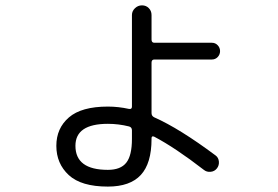

<svg xmlns="http://www.w3.org/2000/svg" viewBox="-20 -647 1040 717"><path d="M382.8 -184.6Q261.7 -184.6 261.7 -102.5Q261.7 -12.7 382.8 -12.7Q430.7 -12.7 451.7 -39.6Q472.7 -66.4 472.7 -127.9V-160.2Q472.7 -171.9 461.9 -174.8Q422.9 -184.6 382.8 -184.6ZM382.8 49.8Q283.2 49.8 236.8 6.8Q190.4 -36.1 190.4 -102.5Q190.4 -168 237.3 -208.5Q284.2 -249 382.8 -249Q421.9 -249 461.9 -240.2Q472.7 -238.3 472.7 -249V-590.8Q472.7 -605.5 483.9 -616.2Q495.1 -627 510.3 -627Q525.4 -627 535.6 -616.7Q545.9 -606.4 545.9 -590.8V-499Q545.9 -487.3 556.6 -487.3H771.5Q784.2 -487.3 793 -478Q801.8 -468.8 801.8 -456.1Q801.8 -443.4 793 -434.1Q784.2 -424.8 771.5 -424.8H556.6Q545.9 -424.8 545.9 -413.1V-224.6Q545.9 -213.9 555.7 -209Q650.4 -167 785.2 -66.4Q795.9 -58.6 797.4 -43.9Q798.8 -29.3 790 -18.1Q781.2 -6.8 766.6 -5.4Q752 -3.9 741.2 -12.7Q633.8 -95.7 555.7 -136.7Q545.9 -140.6 545.9 -130.9V-127.9Q545.9 -37.1 505.9 6.3Q465.8 49.8 382.8 49.8Z"/></svg>

Font: Rounded-X Mgen+ 1mn regular
Style: Regular
Weight: 400
Designer: [Source Han Sans]
Ryoko NISHIZUKA  (kana & ideographs); Paul D. Hunt (Latin, Greek & Cyrillic); Wenlong ZHANG  (bopomofo
Version: Version 1.059.20150602